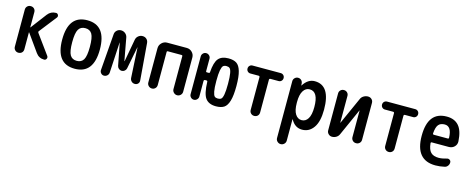

<svg xmlns="http://www.w3.org/2000/svg" viewBox="-36 -1189 5073 2068"><g transform="rotate(15 2500.0 -155.0)"><path d="M67.4 -52.7V-466.8Q67.4 -489.3 82.5 -504.4Q97.7 -519.5 120.6 -519.5Q143.6 -519.5 158.7 -504.9Q173.8 -490.2 173.8 -466.8V-297.9Q173.8 -296.9 174.8 -296.9L176.8 -297.9L309.6 -473.6Q344.7 -519.5 402.3 -519.5Q418.9 -519.5 426.8 -503.9Q434.6 -488.3 424.8 -474.6L273.4 -281.2Q266.6 -272.5 273.4 -262.7L430.7 -46.9Q440.4 -32.2 432.6 -16.1Q424.8 0 407.2 0Q348.6 0 314.5 -47.9L176.8 -241.2Q175.8 -242.2 174.8 -242.2Q173.8 -242.2 173.8 -241.2V-52.7Q173.8 -29.3 158.7 -14.6Q143.6 0 120.6 0Q97.7 0 82.5 -15.6Q67.4 -31.2 67.4 -52.7Z M825.2 -402.8Q801.8 -442.4 750 -442.4Q698.2 -442.4 674.8 -402.8Q651.4 -363.3 651.4 -260.3Q651.4 -157.2 674.8 -117.7Q698.2 -78.1 750 -78.1Q801.8 -78.1 825.2 -117.7Q848.6 -157.2 848.6 -260.3Q848.6 -363.3 825.2 -402.8ZM960 -260.3Q960 9.8 750 9.8Q540 9.8 540 -260.3Q540 -530.3 750 -530.3Q960 -530.3 960 -260.3Z M1074.2 0Q1054.7 0 1041 -15.1Q1027.3 -30.3 1028.3 -49.8L1060.5 -458Q1062.5 -484.4 1082 -502Q1101.6 -519.5 1127.9 -519.5Q1155.3 -519.5 1175.8 -502.4Q1196.3 -485.4 1201.2 -459L1247.1 -209Q1247.1 -208 1248 -208Q1250 -208 1250 -209L1295.9 -460.9Q1300.8 -486.3 1321.3 -502.9Q1341.8 -519.5 1368.2 -519.5Q1394.5 -519.5 1412.6 -502.9Q1430.7 -486.3 1432.6 -460L1465.8 -50.8Q1467.8 -29.3 1454.1 -14.6Q1440.4 0 1418.9 0Q1396.5 0 1381.3 -14.6Q1366.2 -29.3 1364.3 -50.8L1345.7 -386.7Q1345.7 -387.7 1344.7 -387.7Q1343.8 -387.7 1343.8 -386.7L1295.9 -140.6Q1292 -123 1277.8 -111.3Q1263.7 -99.6 1245.6 -99.6Q1227.5 -99.6 1213.4 -111.3Q1199.2 -123 1195.3 -140.6L1147.5 -386.7Q1147.5 -387.7 1146.5 -387.7Q1145.5 -387.7 1145.5 -386.7L1127 -49.8Q1126 -28.3 1110.8 -14.2Q1095.7 0 1074.2 0Z M1555.7 -52.7V-434.6Q1555.7 -469.7 1581.1 -494.6Q1606.4 -519.5 1640.6 -519.5H1859.4Q1894.5 -519.5 1919.4 -494.6Q1944.3 -469.7 1944.3 -434.6V-53.7Q1944.3 -31.2 1928.2 -15.6Q1912.1 0 1890.1 0Q1868.2 0 1852.1 -16.1Q1835.9 -32.2 1835.9 -53.7V-420.9Q1835.9 -431.6 1824.2 -431.6H1672.9Q1661.1 -431.6 1661.1 -420.9V-52.7Q1661.1 -30.3 1646 -15.1Q1630.9 0 1608.9 0Q1586.9 0 1571.3 -15.6Q1555.7 -31.2 1555.7 -52.7Z M2360.8 -429.7Q2347.7 -441.4 2323.7 -441.4Q2299.8 -441.4 2287.1 -429.7Q2274.4 -418 2266.6 -377.9Q2258.8 -337.9 2258.8 -259.8Q2258.8 -181.6 2266.6 -141.6Q2274.4 -101.6 2287.1 -90.3Q2299.8 -79.1 2323.7 -79.1Q2347.7 -79.1 2360.8 -90.3Q2374 -101.6 2381.3 -141.6Q2388.7 -181.6 2388.7 -259.8Q2388.7 -337.9 2381.3 -377.9Q2374 -418 2360.8 -429.7ZM2028.3 -48.8V-470.7Q2028.3 -490.2 2042.5 -504.9Q2056.6 -519.5 2076.7 -519.5Q2096.7 -519.5 2111.3 -505.4Q2126 -491.2 2126 -470.7V-332Q2126 -321.3 2137.7 -321.3H2157.2Q2168.9 -321.3 2168.9 -332Q2176.8 -444.3 2212.9 -485.8Q2249 -527.3 2324.2 -527.3Q2380.9 -527.3 2414.1 -505.9Q2447.3 -484.4 2464.8 -425.3Q2482.4 -366.2 2482.4 -260.3Q2482.4 -154.3 2464.8 -95.2Q2447.3 -36.1 2414.1 -14.6Q2380.9 6.8 2324.2 6.8Q2244.1 6.8 2207.5 -42.5Q2170.9 -91.8 2167 -224.6Q2167 -235.4 2155.3 -236.3H2137.7Q2133.8 -236.3 2129.9 -231.9Q2126 -227.5 2126 -223.6V-48.8Q2126 -29.3 2111.3 -14.6Q2096.7 0 2076.7 0Q2056.6 0 2042.5 -14.6Q2028.3 -29.3 2028.3 -48.8Z M2592.8 -430.7Q2574.2 -430.7 2561.5 -443.4Q2548.8 -456.1 2548.8 -475.1Q2548.8 -494.1 2561.5 -506.8Q2574.2 -519.5 2592.8 -519.5H2907.2Q2925.8 -519.5 2938.5 -506.8Q2951.2 -494.1 2951.2 -475.1Q2951.2 -456.1 2938.5 -443.4Q2925.8 -430.7 2907.2 -430.7H2815.4Q2810.5 -430.7 2806.6 -427.2Q2802.7 -423.8 2802.7 -418.9V-52.7Q2802.7 -29.3 2787.6 -14.6Q2772.5 0 2750 0Q2727.5 0 2712.4 -15.1Q2697.3 -30.3 2697.3 -52.7V-418.9Q2697.3 -423.8 2693.8 -427.2Q2690.4 -430.7 2684.6 -430.7Z M3157.2 -264.6V-254.9Q3157.2 -171.9 3184.1 -129.9Q3210.9 -87.9 3254.9 -87.9Q3298.8 -87.9 3325.2 -129.9Q3351.6 -171.9 3351.6 -259.8Q3351.6 -431.6 3254.9 -431.6Q3210.9 -431.6 3184.1 -389.2Q3157.2 -346.7 3157.2 -264.6ZM3049.8 166V-467.8Q3049.8 -489.3 3065.4 -504.4Q3081.1 -519.5 3101.6 -519.5Q3124 -519.5 3138.7 -504.9Q3153.3 -490.2 3154.3 -467.8L3155.3 -448.2H3156.2Q3158.2 -448.2 3158.2 -449.2Q3210 -530.3 3285.2 -530.3Q3460 -530.3 3460 -259.8Q3460 -126 3412.1 -58.1Q3364.3 9.8 3285.2 9.8Q3205.1 9.8 3161.1 -71.3Q3161.1 -72.3 3159.2 -72.3H3158.2V166Q3158.2 188.5 3142.1 204.1Q3126 219.7 3104 219.7Q3082 219.7 3065.9 204.1Q3049.8 188.5 3049.8 166Z M3617.2 0Q3593.8 0 3577.1 -16.6Q3560.5 -33.2 3560.5 -55.7V-467.8Q3560.5 -490.2 3575.7 -504.9Q3590.8 -519.5 3612.8 -519.5Q3634.8 -519.5 3649.9 -504.9Q3665 -490.2 3665 -467.8V-169.9Q3665 -168.9 3666 -168.9Q3667 -168.9 3667 -169.9L3800.8 -467.8Q3810.5 -492.2 3833.5 -505.9Q3856.4 -519.5 3881.8 -519.5Q3906.2 -519.5 3922.9 -503.4Q3939.5 -487.3 3939.5 -462.9V-52.7Q3939.5 -29.3 3923.8 -14.6Q3908.2 0 3885.7 0Q3862.3 0 3847.2 -15.6Q3832 -31.2 3832 -52.7V-349.6Q3832 -350.6 3831.1 -350.6Q3830.1 -350.6 3830.1 -349.6L3696.3 -50.8Q3686.5 -27.3 3665 -13.7Q3643.6 0 3617.2 0Z M4092.8 -430.7Q4074.2 -430.7 4061.5 -443.4Q4048.8 -456.1 4048.8 -475.1Q4048.8 -494.1 4061.5 -506.8Q4074.2 -519.5 4092.8 -519.5H4407.2Q4425.8 -519.5 4438.5 -506.8Q4451.2 -494.1 4451.2 -475.1Q4451.2 -456.1 4438.5 -443.4Q4425.8 -430.7 4407.2 -430.7H4315.4Q4310.5 -430.7 4306.6 -427.2Q4302.7 -423.8 4302.7 -418.9V-52.7Q4302.7 -29.3 4287.6 -14.6Q4272.5 0 4250 0Q4227.5 0 4212.4 -15.1Q4197.3 -30.3 4197.3 -52.7V-418.9Q4197.3 -423.8 4193.8 -427.2Q4190.4 -430.7 4184.6 -430.7Z M4757.8 -442.4Q4710.9 -442.4 4688 -414.6Q4665 -386.7 4660.2 -317.4Q4660.2 -305.7 4670.9 -304.7H4828.1Q4838.9 -304.7 4838.9 -316.4Q4835 -442.4 4757.8 -442.4ZM4772.5 9.8Q4548.8 9.8 4548.3 -260.3Q4547.9 -530.3 4757.8 -530.3Q4844.7 -530.3 4892.1 -476.1Q4939.5 -421.9 4946.3 -304.7Q4948.2 -268.6 4923.3 -244.1Q4898.4 -219.7 4861.3 -219.7H4670.9Q4666 -219.7 4663.1 -215.8Q4660.2 -211.9 4661.1 -208Q4668 -136.7 4697.8 -107.4Q4727.5 -78.1 4785.2 -78.1Q4825.2 -78.1 4876 -93.8Q4891.6 -98.6 4905.8 -88.9Q4919.9 -79.1 4919.9 -61.5Q4919.9 -40 4906.7 -22.9Q4893.6 -5.9 4874 -2Q4820.3 9.8 4772.5 9.8Z"/></g></svg>

Font: Rounded-X Mgen+ 2m medium
Style: Regular
Weight: 500
Designer: [Source Han Sans]
Ryoko NISHIZUKA  (kana & ideographs); Paul D. Hunt (Latin, Greek & Cyrillic); Wenlong ZHANG  (bopomofo
Version: Version 1.059.20150602